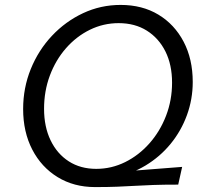

<svg xmlns="http://www.w3.org/2000/svg" viewBox="-20 -750 827 780"><path d="M366 10Q280 10 214 -30.5Q148 -71 111 -142.5Q74 -214 74 -307Q74 -393 105 -469.5Q136 -546 191 -604.5Q246 -663 317.5 -696.5Q389 -730 470 -730Q558 -730 623.5 -690.5Q689 -651 726 -580.5Q763 -510 763 -417Q763 -347 739.5 -282.5Q716 -218 673 -165.5Q630 -113 571 -77.5Q512 -42 441 -29ZM371 -64Q433 -64 488.5 -91.5Q544 -119 587 -167.5Q630 -216 654.5 -279.5Q679 -343 679 -414Q679 -487 652 -541Q625 -595 576.5 -625.5Q528 -656 462 -656Q400 -656 345 -629Q290 -602 248 -554Q206 -506 182.5 -443Q159 -380 159 -308Q159 -235 185.5 -180Q212 -125 259.5 -94.5Q307 -64 371 -64ZM366 10 360 -44 720 -72 704 0Q643 0 602 1.5Q561 3 527 5Q493 7 456 8.5Q419 10 366 10Z"/></svg>

Font: Instrument Sans
Style: Italic
Weight: 400
Italic angle: -13°
Designer: Rodrigo Fuenzalida
Foundry: fragTYPE
Version: Version 1.000;gftools[0.9.28]